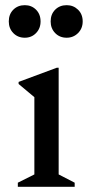

<svg xmlns="http://www.w3.org/2000/svg" viewBox="-20 -723 359 743"><path d="M76 -577Q49 -577 31.5 -595Q14 -613 14 -640Q14 -668 31.5 -685.5Q49 -703 76 -703Q102 -703 119.5 -685.5Q137 -668 137 -640Q137 -613 119.5 -595Q102 -577 76 -577ZM238 -577Q211 -577 193.5 -595Q176 -613 176 -640Q176 -668 193.5 -685.5Q211 -703 238 -703Q264 -703 282 -685.5Q300 -668 300 -640Q300 -613 282 -595Q264 -577 238 -577ZM49 0V-16L113 -48V-347L52 -398V-406L200 -461H207V-48L269 -16V0Z"/></svg>

Font: Spectral Medium
Style: Regular
Weight: 500
Designer: Jean-Baptiste Levee
Foundry: Production Type
Version: Version 2.001